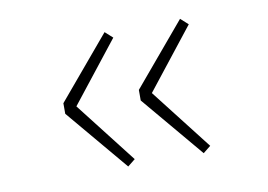

<svg xmlns="http://www.w3.org/2000/svg" viewBox="-50 -503 699 501"><g transform="rotate(-10 300.0 -252.0)"><path d="M253 -74 115 -238V-266L253 -430L273 -412L147 -252L273 -90ZM453 -74 315 -238V-266L453 -430L473 -412L347 -252L473 -90Z"/></g></svg>

Font: Source Code Pro ExtraLight
Style: Regular
Weight: 200
Monospace: yes
Designer: Paul D. Hunt, Teo Tuominen
Foundry: Adobe
Version: Version 1.026;hotconv 1.1.0;makeotfexe 2.6.0